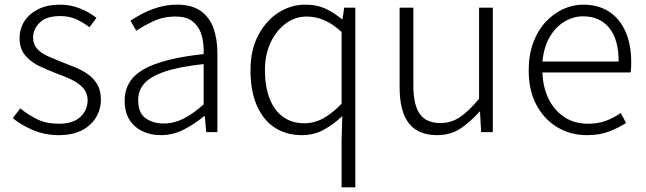

<svg xmlns="http://www.w3.org/2000/svg" viewBox="-20 -567 2771 824"><path d="M231 13Q173 13 122 -8.5Q71 -30 35 -60L67 -102Q101 -74 140 -55Q179 -36 233 -36Q294 -36 325 -65.5Q356 -95 356 -136Q356 -168 336.5 -189.5Q317 -211 287.5 -225Q258 -239 227 -250Q188 -265 150.5 -282.5Q113 -300 88.5 -329Q64 -358 64 -403Q64 -443 84.5 -475.5Q105 -508 144 -527.5Q183 -547 239 -547Q283 -547 324 -530.5Q365 -514 394 -490L364 -450Q337 -471 307 -484.5Q277 -498 238 -498Q179 -498 150.5 -470Q122 -442 122 -406Q122 -377 139 -358Q156 -339 184 -326.5Q212 -314 242 -302Q274 -290 304 -277.5Q334 -265 358.5 -247.5Q383 -230 398 -204Q413 -178 413 -139Q413 -98 392 -63Q371 -28 331 -7.5Q291 13 231 13Z M670 13Q627 13 592 -3.5Q557 -20 536 -52.5Q515 -85 515 -135Q515 -223 596.5 -269.5Q678 -316 854 -335Q856 -375 846.5 -411.5Q837 -448 810.5 -472Q784 -496 733 -496Q681 -496 637.5 -475.5Q594 -455 565 -435L540 -478Q560 -492 590.5 -508Q621 -524 659 -535.5Q697 -547 740 -547Q804 -547 842 -519.5Q880 -492 896.5 -445Q913 -398 913 -338V0H865L859 -68H855Q816 -35 769 -11Q722 13 670 13ZM682 -37Q726 -37 767 -57.5Q808 -78 854 -119V-292Q750 -281 688 -260Q626 -239 599.5 -209Q573 -179 573 -138Q573 -82 605 -59.5Q637 -37 682 -37Z M1446 237V35L1449 -69Q1414 -35 1371 -11Q1328 13 1276 13Q1209 13 1159.5 -19Q1110 -51 1082.5 -113.5Q1055 -176 1055 -266Q1055 -352 1088 -415Q1121 -478 1174.5 -512.5Q1228 -547 1291 -547Q1339 -547 1375.5 -530.5Q1412 -514 1448 -484H1450L1457 -534H1505V237ZM1286 -38Q1329 -38 1368 -59.5Q1407 -81 1446 -122V-430Q1406 -466 1370 -481Q1334 -496 1296 -496Q1246 -496 1205.5 -465.5Q1165 -435 1141 -383.5Q1117 -332 1117 -266Q1117 -197 1136.5 -145.5Q1156 -94 1194 -66Q1232 -38 1286 -38Z M1857 13Q1774 13 1734.5 -38Q1695 -89 1695 -193V-534H1754V-200Q1754 -117 1781.5 -78Q1809 -39 1870 -39Q1916 -39 1953.5 -64Q1991 -89 2036 -143V-534H2095V0H2045L2040 -88H2038Q1998 -43 1955.5 -15Q1913 13 1857 13Z M2498 13Q2429 13 2372.5 -20.5Q2316 -54 2282.5 -116Q2249 -178 2249 -266Q2249 -331 2268 -383Q2287 -435 2320.5 -471.5Q2354 -508 2396 -527.5Q2438 -547 2483 -547Q2547 -547 2593 -517.5Q2639 -488 2664 -432.5Q2689 -377 2689 -299Q2689 -288 2688.5 -277.5Q2688 -267 2686 -256H2308Q2310 -192 2334.5 -142.5Q2359 -93 2402 -64.5Q2445 -36 2503 -36Q2546 -36 2580 -48.5Q2614 -61 2644 -82L2667 -39Q2635 -19 2595 -3Q2555 13 2498 13ZM2308 -303H2635Q2635 -399 2594 -448Q2553 -497 2483 -497Q2440 -497 2402 -474Q2364 -451 2339 -408Q2314 -365 2308 -303Z"/></svg>

Font: Noto Sans KR Thin Light
Style: Regular
Weight: 300
Version: Version 2.004-H2;hotconv 1.0.118;makeotfexe 2.5.65603